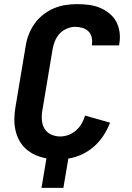

<svg xmlns="http://www.w3.org/2000/svg" viewBox="-20 -763 640 930"><path d="M181 147 205 4Q177 -1 152 -12Q127 -23 107 -40.5Q87 -58 74 -81.5Q61 -105 55 -132Q49 -159 49.5 -187.5Q50 -216 55 -245L104 -538Q108 -566 118.5 -594Q129 -622 146.5 -647Q164 -672 188 -691Q212 -710 239.5 -722Q267 -734 296 -738.5Q325 -743 353 -743Q382 -743 410 -739.5Q438 -736 462.5 -726Q487 -716 508.5 -699Q530 -682 542.5 -659Q555 -636 559 -608Q563 -580 558 -552L557 -543H425V-547Q428 -565 424 -582.5Q420 -600 408 -611.5Q396 -623 379 -628Q362 -633 344 -633Q324 -633 303 -624Q282 -615 267.5 -598.5Q253 -582 245 -561.5Q237 -541 234 -520L185 -227Q181 -204 183 -180.5Q185 -157 196.5 -138.5Q208 -120 228.5 -111Q249 -102 272 -102Q292 -102 312 -109.5Q332 -117 348.5 -131.5Q365 -146 375.5 -164.5Q386 -183 392 -203L513 -169Q501 -137 481.5 -107Q462 -77 435.5 -53.5Q409 -30 376.5 -15Q344 0 311 5L287 147Z"/></svg>

Font: Iosevka Extrabold Extended
Style: Italic
Weight: 800
Width: 7
Italic angle: -9°
Monospace: yes
Designer: Belleve Invis
Foundry: Belleve Invis
Version: Version 32.5.0; ttfautohint (v1.8.4)